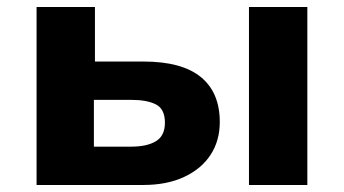

<svg xmlns="http://www.w3.org/2000/svg" viewBox="-20 -526 978 546"><path d="M84 0V-506H250V-351H388Q497 -351 551 -307Q605 -263 605 -179Q605 -126 579 -86Q553 -46 504 -23Q455 0 388 0ZM247 -109H354Q398 -109 423.5 -124.5Q449 -140 449 -177Q449 -216 423.5 -229Q398 -242 354 -242H247ZM688 0V-506H854V0Z"/></svg>

Font: Nunito Sans 6pt ExtraBold
Style: Regular
Weight: 800
Version: Version 3.101;gftools[0.9.27]